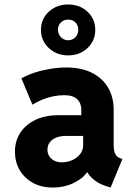

<svg xmlns="http://www.w3.org/2000/svg" viewBox="-20 -839 602 867"><path d="M217.8 7.8Q166 7.8 127.4 -13.9Q88.9 -35.6 68.1 -72.3Q47.4 -108.9 47.4 -154.3Q47.4 -201.2 71 -238.5Q94.7 -275.9 139.2 -297.4Q183.6 -318.8 246.1 -318.8H372.1V-225.1H276.4Q253.9 -225.1 235.4 -218.3Q216.8 -211.4 205.6 -197.5Q194.3 -183.6 194.3 -163.1Q194.3 -146.5 202.4 -133.5Q210.4 -120.6 225.3 -113.3Q240.2 -106 260.7 -106Q283.7 -106 305.4 -115.5Q327.1 -125 341.3 -142.3Q355.5 -159.7 355.5 -184.1V-248.5L347.2 -270V-342.3Q347.2 -357.4 342.8 -369.4Q338.4 -381.3 329.3 -390.4Q320.3 -399.4 305.4 -404.3Q290.5 -409.2 269.5 -409.2Q245.1 -409.2 219 -403.8Q192.9 -398.4 169.2 -388.4Q145.5 -378.4 126.5 -366.2L76.7 -484.9Q102.1 -500 136 -511Q169.9 -522 207 -528.1Q244.1 -534.2 278.8 -534.2Q347.7 -534.2 395.5 -510Q443.4 -485.8 468.3 -442.9Q493.2 -399.9 493.2 -344.2V-184.6Q493.2 -159.2 500 -144.8Q506.8 -130.4 521.5 -125L532.7 -121.1L479.5 7.8L460.4 2Q420.9 -10.7 395.8 -34.4Q370.6 -58.1 364.7 -85.9L401.9 -61H334L378.9 -72.3Q364.7 -40.5 319.8 -16.4Q274.9 7.8 217.8 7.8ZM287.6 -588.9Q235.8 -588.9 200.4 -622.1Q165 -655.3 165 -704.1Q165 -753.4 200.4 -786.1Q235.8 -818.8 287.6 -818.8Q340.3 -818.8 375.2 -786.1Q410.2 -753.4 410.2 -704.1Q410.2 -655.3 375.2 -622.1Q340.3 -588.9 287.6 -588.9ZM287.6 -657.2Q307.6 -657.2 320.6 -671.1Q333.5 -685.1 333.5 -704.6Q333.5 -724.6 321 -737.5Q308.6 -750.5 287.6 -750.5Q268.6 -750.5 255.1 -737.8Q241.7 -725.1 241.7 -704.1Q241.7 -685.1 255.1 -671.1Q268.6 -657.2 287.6 -657.2Z"/></svg>

Font: Reddit Mono ExtraBold
Style: Regular
Weight: 800
Monospace: yes
Designer: Stephen Hutchings
Foundry: Reddit
Version: Version 1.014